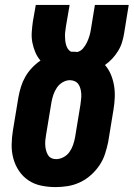

<svg xmlns="http://www.w3.org/2000/svg" viewBox="-20 -755 545 783"><path d="M206 8Q177 8 148 2Q119 -4 96 -19.5Q73 -35 57.5 -58Q42 -81 34.5 -108.5Q27 -136 27.5 -165.5Q28 -195 33 -225L55 -358Q59 -380 65.5 -401Q72 -422 83 -441.5Q94 -461 110 -478Q126 -495 145 -508Q132 -523 124 -542Q116 -561 112 -581.5Q108 -602 109.5 -624Q111 -646 114 -667L126 -735H264L249 -648Q248 -639 246.5 -629Q245 -619 245 -609.5Q245 -600 246 -590.5Q247 -581 249.5 -572Q252 -563 257 -555.5Q262 -548 270 -544Q270 -544 270.5 -544Q271 -544 271 -544Q277 -544 283 -544Q289 -544 295 -543Q309 -546 319 -558Q329 -570 335 -583Q341 -596 345 -609.5Q349 -623 351 -637L367 -735H505L486 -618Q483 -600 477.5 -582Q472 -564 461.5 -547Q451 -530 437.5 -515.5Q424 -501 408 -490Q423 -473 432 -451.5Q441 -430 445 -406.5Q449 -383 448 -358Q447 -333 443 -309L421 -175Q416 -151 408 -126.5Q400 -102 385 -80Q370 -58 349.5 -40Q329 -22 305 -11Q281 0 256 4Q231 8 206 8ZM209 -106Q224 -106 239 -114Q254 -122 263.5 -135.5Q273 -149 278 -164Q283 -179 286 -194L308 -328Q309 -338 310.5 -349Q312 -360 311.5 -370.5Q311 -381 308.5 -391.5Q306 -402 300.5 -410.5Q295 -419 285.5 -423.5Q276 -428 265 -428Q250 -428 235.5 -419.5Q221 -411 212 -397.5Q203 -384 198 -369.5Q193 -355 190 -339L168 -206Q166 -195 165 -184.5Q164 -174 164.5 -163.5Q165 -153 167.5 -143Q170 -133 175 -124Q180 -115 189 -110.5Q198 -106 209 -106Z"/></svg>

Font: Iosevka Slab Heavy Oblique
Style: Regular
Weight: 900
Italic angle: -9°
Monospace: yes
Designer: Belleve Invis
Foundry: Belleve Invis
Version: Version 11.1.1; ttfautohint (v1.8.3)